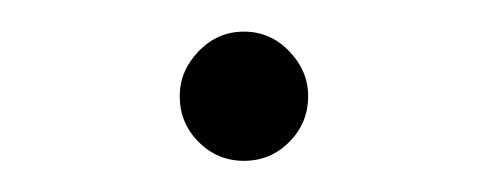

<svg xmlns="http://www.w3.org/2000/svg" viewBox="-20 -421 310 122"><path d="M94.2 -359.9Q94.2 -376 106.2 -388.4Q118.2 -400.9 135 -400.9Q151.9 -400.9 163.8 -388.4Q175.8 -376 175.8 -359.9Q175.8 -342.8 163.8 -330.8Q151.9 -318.8 135 -318.8Q118.2 -318.8 106.2 -330.8Q94.2 -342.8 94.2 -359.9Z"/></svg>

Font: Oakes Grotesk
Style: Light Italic
Weight: 300
Designer: Samuel Oakes
Foundry: Samuel Oakes
Version: Version 1.0 | wf-rip DC20170320